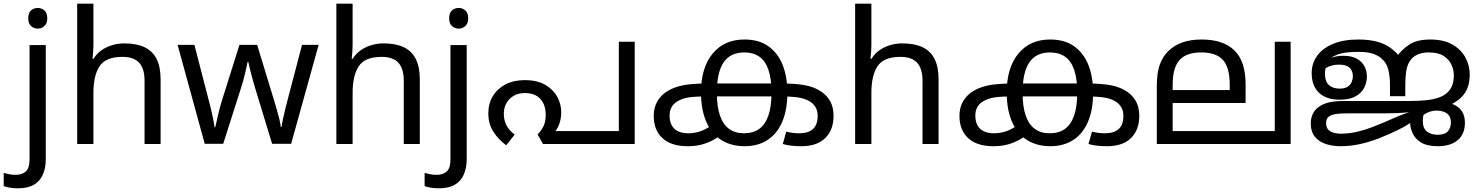

<svg xmlns="http://www.w3.org/2000/svg" viewBox="-75 -780 8021 1040"><path d="M22 240Q-3 240 -22 236.5Q-41 233 -55 228V157Q-40 161 -24 164Q-8 167 11 167Q43 167 64 149.5Q85 132 85 83V-536H173V80Q173 130 157 166Q141 202 108 221Q75 240 22 240ZM78 -681Q78 -710 93 -723.5Q108 -737 130 -737Q150 -737 165.5 -723.5Q181 -710 181 -681Q181 -653 165.5 -639Q150 -625 130 -625Q108 -625 93 -639Q78 -653 78 -681Z M431 -537Q431 -518 429.5 -498Q428 -478 426 -462H432Q449 -490 475 -508Q501 -526 533 -535.5Q565 -545 599 -545Q664 -545 707.5 -524.5Q751 -504 773 -461Q795 -418 795 -349V0H708V-343Q708 -408 679 -440Q650 -472 588 -472Q498 -472 464.5 -421.5Q431 -371 431 -277V0H343V-760H431Z M1307 -303Q1301 -324 1295 -344.5Q1289 -365 1284.5 -383.5Q1280 -402 1276 -418Q1272 -434 1270 -445H1266Q1264 -434 1260.5 -418Q1257 -402 1252.5 -383Q1248 -364 1242.5 -343.5Q1237 -323 1230 -302L1134 -1H1034L887 -537H978L1052 -251Q1060 -222 1067 -192.5Q1074 -163 1079.5 -136.5Q1085 -110 1087 -91H1091Q1094 -103 1098 -121Q1102 -139 1106.5 -159Q1111 -179 1116.5 -199Q1122 -219 1127 -235L1222 -537H1318L1410 -235Q1417 -212 1424.5 -186Q1432 -160 1438 -135.5Q1444 -111 1446 -92H1450Q1452 -109 1457.5 -134.5Q1463 -160 1470.5 -190.5Q1478 -221 1486 -251L1561 -537H1651L1502 -1H1399Z M1835 -537Q1835 -518 1833.5 -498Q1832 -478 1830 -462H1836Q1853 -490 1879 -508Q1905 -526 1937 -535.5Q1969 -545 2003 -545Q2068 -545 2111.5 -524.5Q2155 -504 2177 -461Q2199 -418 2199 -349V0H2112V-343Q2112 -408 2083 -440Q2054 -472 1992 -472Q1902 -472 1868.5 -421.5Q1835 -371 1835 -277V0H1747V-760H1835Z M2302 240Q2277 240 2258 236.5Q2239 233 2225 228V157Q2240 161 2256 164Q2272 167 2291 167Q2323 167 2344 149.5Q2365 132 2365 83V-536H2453V80Q2453 130 2437 166Q2421 202 2388 221Q2355 240 2302 240ZM2358 -681Q2358 -710 2373 -723.5Q2388 -737 2410 -737Q2430 -737 2445.5 -723.5Q2461 -710 2461 -681Q2461 -653 2445.5 -639Q2430 -625 2410 -625Q2388 -625 2373 -639Q2358 -653 2358 -681Z M2767 -346Q2835 -346 2878.5 -320.5Q2922 -295 2943.5 -255.5Q2965 -216 2965 -173Q2965 -133 2952 -102Q2939 -71 2920 -57L2895 -70H3277V-554H3363V0H2866L2837 -52Q2857 -72 2869 -96.5Q2881 -121 2881 -158Q2881 -212 2852 -244Q2823 -276 2767 -276Q2732 -276 2706.5 -260.5Q2681 -245 2667.5 -220Q2654 -195 2654 -164Q2654 -130 2668 -102Q2682 -74 2713 -51L2667 7Q2625 -24 2597.5 -66.5Q2570 -109 2570 -166Q2570 -219 2594.5 -259.5Q2619 -300 2663.5 -323Q2708 -346 2767 -346Z M3650 12Q3560 12 3513 -32Q3466 -76 3466 -152Q3466 -199 3487 -233.5Q3508 -268 3543 -288Q3567 -302 3596.5 -311Q3626 -320 3667.5 -324Q3709 -328 3767 -328H4150Q4236 -328 4287.5 -318Q4339 -308 4376 -282Q4405 -262 4422.5 -230.5Q4440 -199 4440 -152Q4440 -76 4395 -32Q4350 12 4266 12Q4241 12 4214.5 9.5Q4188 7 4165 0L4184 -67Q4198 -63 4217.5 -60.5Q4237 -58 4253 -58Q4304 -58 4329 -81.5Q4354 -105 4354 -151Q4354 -180 4343 -198.5Q4332 -217 4314 -229Q4286 -247 4245.5 -252.5Q4205 -258 4142 -258H3765Q3694 -258 3656.5 -252.5Q3619 -247 3591 -229Q3573 -218 3562.5 -199Q3552 -180 3552 -154Q3552 -121 3564.5 -99.5Q3577 -78 3600 -68Q3623 -58 3653 -58Q3685 -58 3717.5 -68.5Q3750 -79 3786 -106L3836 -52Q3806 -30 3777 -16Q3748 -2 3717.5 5Q3687 12 3650 12ZM3957 -566Q4037 -566 4088.5 -528.5Q4140 -491 4165 -426.5Q4190 -362 4190 -279Q4190 -185 4162 -120Q4134 -55 4082 -21.5Q4030 12 3958 12Q3904 12 3860.5 -6.5Q3817 -25 3786 -62Q3755 -99 3738.5 -153.5Q3722 -208 3722 -279Q3722 -413 3785 -489.5Q3848 -566 3957 -566ZM3957 -496Q3881 -496 3844.5 -442Q3808 -388 3808 -278Q3808 -204 3824.5 -155Q3841 -106 3874 -82Q3907 -58 3955 -58Q4004 -58 4037 -81.5Q4070 -105 4087 -154Q4104 -203 4104 -278Q4104 -353 4087.5 -401.5Q4071 -450 4038 -473Q4005 -496 3957 -496Z M4645 -537Q4645 -518 4643.5 -498Q4642 -478 4640 -462H4646Q4663 -490 4689 -508Q4715 -526 4747 -535.5Q4779 -545 4813 -545Q4878 -545 4921.5 -524.5Q4965 -504 4987 -461Q5009 -418 5009 -349V0H4922V-343Q4922 -408 4893 -440Q4864 -472 4802 -472Q4712 -472 4678.5 -421.5Q4645 -371 4645 -277V0H4557V-760H4645Z M5306 12Q5216 12 5169 -32Q5122 -76 5122 -152Q5122 -199 5143 -233.5Q5164 -268 5199 -288Q5223 -302 5252.5 -311Q5282 -320 5323.5 -324Q5365 -328 5423 -328H5806Q5892 -328 5943.5 -318Q5995 -308 6032 -282Q6061 -262 6078.5 -230.5Q6096 -199 6096 -152Q6096 -76 6051 -32Q6006 12 5922 12Q5897 12 5870.5 9.5Q5844 7 5821 0L5840 -67Q5854 -63 5873.5 -60.5Q5893 -58 5909 -58Q5960 -58 5985 -81.5Q6010 -105 6010 -151Q6010 -180 5999 -198.5Q5988 -217 5970 -229Q5942 -247 5901.5 -252.5Q5861 -258 5798 -258H5421Q5350 -258 5312.5 -252.5Q5275 -247 5247 -229Q5229 -218 5218.5 -199Q5208 -180 5208 -154Q5208 -121 5220.5 -99.5Q5233 -78 5256 -68Q5279 -58 5309 -58Q5341 -58 5373.5 -68.5Q5406 -79 5442 -106L5492 -52Q5462 -30 5433 -16Q5404 -2 5373.5 5Q5343 12 5306 12ZM5613 -566Q5693 -566 5744.5 -528.5Q5796 -491 5821 -426.5Q5846 -362 5846 -279Q5846 -185 5818 -120Q5790 -55 5738 -21.5Q5686 12 5614 12Q5560 12 5516.5 -6.5Q5473 -25 5442 -62Q5411 -99 5394.5 -153.5Q5378 -208 5378 -279Q5378 -413 5441 -489.5Q5504 -566 5613 -566ZM5613 -496Q5537 -496 5500.5 -442Q5464 -388 5464 -278Q5464 -204 5480.5 -155Q5497 -106 5530 -82Q5563 -58 5611 -58Q5660 -58 5693 -81.5Q5726 -105 5743 -154Q5760 -203 5760 -278Q5760 -353 5743.5 -401.5Q5727 -450 5694 -473Q5661 -496 5613 -496Z M6916 -554V0H6191V-313Q6191 -387 6207.5 -431Q6224 -475 6254 -504Q6286 -535 6330.5 -550.5Q6375 -566 6433 -566Q6493 -566 6537.5 -551Q6582 -536 6611 -507Q6643 -476 6657.5 -429.5Q6672 -383 6672 -322V-222H6277V-70H6830V-554ZM6432 -496Q6351 -496 6314 -454.5Q6277 -413 6277 -321V-292H6586V-320Q6586 -415 6549 -455.5Q6512 -496 6432 -496Z M7284 -566Q7339 -566 7381.5 -555Q7424 -544 7457 -520.5Q7490 -497 7518 -458L7488 -470Q7518 -512 7559.5 -539Q7601 -566 7672 -566Q7746 -566 7793.5 -538Q7841 -510 7863.5 -467Q7886 -424 7886 -377Q7886 -337 7875 -307Q7864 -277 7842.5 -255Q7821 -233 7788 -216L7623 -181L7561 -173Q7533 -169 7494 -167.5Q7455 -166 7426 -166H7229Q7189 -166 7168.5 -163.5Q7148 -161 7136 -156Q7120 -149 7114 -138.5Q7108 -128 7108 -114Q7108 -89 7121 -76.5Q7134 -64 7152.5 -60Q7171 -56 7186 -56Q7232 -56 7275 -66Q7318 -76 7357 -91Q7396 -106 7431 -121Q7454 -131 7475.5 -140.5Q7497 -150 7519 -158.5Q7541 -167 7563 -174.5Q7585 -182 7608 -188Q7631 -196 7645.5 -203.5Q7660 -211 7671 -216.5Q7682 -222 7693.5 -225.5Q7705 -229 7722 -229Q7759 -229 7790.5 -217.5Q7822 -206 7841 -181Q7860 -156 7860 -115Q7860 -54 7821 -21Q7782 12 7713 12Q7656 12 7623.5 -7.5Q7591 -27 7577 -57.5Q7563 -88 7563 -119Q7563 -148 7580 -168.5Q7597 -189 7625 -198L7677 -217Q7667 -211 7656.5 -199Q7646 -187 7639 -168.5Q7632 -150 7632 -124Q7632 -85 7654.5 -67.5Q7677 -50 7712 -50Q7752 -50 7768 -69.5Q7784 -89 7784 -115Q7784 -141 7773 -155Q7762 -169 7744.5 -175Q7727 -181 7709 -181Q7683 -181 7662 -172Q7641 -163 7619 -146L7613 -155Q7600 -142 7584.5 -129.5Q7569 -117 7550 -105Q7531 -93 7507 -81Q7451 -53 7397.5 -32Q7344 -11 7291.5 0.5Q7239 12 7186 12Q7145 12 7108 0.5Q7071 -11 7048 -38.5Q7025 -66 7025 -113Q7025 -140 7037 -165Q7049 -190 7076 -206Q7096 -219 7126.5 -226Q7157 -233 7212 -233H7559Q7615 -233 7653.5 -237.5Q7692 -242 7718.5 -251.5Q7745 -261 7762 -276Q7782 -293 7791 -317.5Q7800 -342 7800 -373Q7800 -400 7787.5 -428.5Q7775 -457 7745.5 -476.5Q7716 -496 7664 -496Q7632 -496 7608 -486.5Q7584 -477 7569 -459Q7551 -438 7544 -405Q7537 -372 7537 -310V-259H7454V-323Q7454 -367 7444.5 -404.5Q7435 -442 7404 -467Q7386 -481 7358.5 -490Q7331 -499 7281 -499Q7225 -499 7187.5 -490Q7150 -481 7123 -456Q7119 -452 7116 -444.5Q7113 -437 7111 -430Q7106 -414 7104 -404Q7102 -394 7102 -381Q7102 -337 7124 -318.5Q7146 -300 7181 -300Q7209 -300 7224.5 -310Q7240 -320 7246.5 -335.5Q7253 -351 7253 -367Q7253 -397 7235 -413.5Q7217 -430 7179 -430Q7138 -430 7107.5 -412Q7077 -394 7058 -373L7062 -415Q7087 -442 7122 -460Q7157 -478 7199 -478Q7246 -478 7274.5 -462Q7303 -446 7316 -420.5Q7329 -395 7329 -366Q7329 -333 7314 -304Q7299 -275 7266.5 -257.5Q7234 -240 7182 -240Q7109 -240 7069.5 -277.5Q7030 -315 7030 -385Q7030 -436 7059 -477Q7088 -518 7144.5 -542Q7201 -566 7284 -566Z"/></svg>

Font: hexmalayalam15
Style: Book
Weight: 400
Designer: Jelle Bosma - Monotype Design Team
Foundry: Monotype Imaging Inc.
Version: Version 2.003